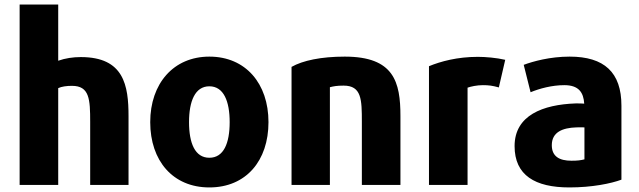

<svg xmlns="http://www.w3.org/2000/svg" viewBox="-20 -800 2800 841"><path d="M543 10H375V-265C375 -366 372 -424 295 -424C272 -424 250 -421 235 -414V10H66V-780H235V-534C266 -545 300 -550 334 -550C523 -550 543 -426 543 -291Z M1156 -265C1156 -96 1058 21 897 21C737 21 638 -96 638 -265C638 -434 740 -552 897 -552C1056 -552 1156 -434 1156 -265ZM986 -265C986 -356 960 -422 897 -422C834 -422 808 -356 808 -265C808 -173 834 -109 897 -109C960 -109 986 -173 986 -265Z M1734 10H1565V-266C1565 -364 1564 -425 1485 -425C1455 -425 1441 -422 1425 -418V10H1257V-507C1306 -535 1387 -552 1490 -552C1706 -552 1734 -441 1734 -291Z M2193 -538 2165 -417C2137 -425 2120 -427 2095 -427C2069 -427 2042 -421 2028 -416V10H1859V-510C1910 -531 1983 -551 2073 -551C2106 -551 2155 -547 2193 -538Z M2702 -13C2656 4 2573 21 2474 21C2324 21 2234 -32 2234 -160C2234 -295 2358 -342 2502 -347C2516 -347 2530 -347 2539 -346C2536 -395 2515 -427 2452 -427C2397 -427 2343 -412 2304 -396L2274 -516C2314 -531 2389 -552 2475 -552C2627 -552 2702 -483 2702 -337ZM2540 -102V-242C2529 -242 2516 -243 2504 -242C2445 -240 2397 -222 2397 -164C2397 -115 2430 -96 2483 -96C2511 -96 2524 -98 2540 -102Z"/></svg>

Font: Repo ExtraBold
Style: Bold
Weight: 700
Designer: Stefan Peev
Foundry: Context Ltd
Version: Version 1.502